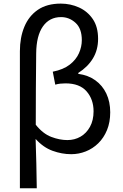

<svg xmlns="http://www.w3.org/2000/svg" viewBox="-20 -829 671 1049"><path d="M88.7 199.6V-549.1Q88.7 -624 113.1 -682.8Q137.5 -741.7 187 -775.5Q236.4 -809.3 312.3 -809.3Q364.7 -809.3 411.5 -788.3Q458.2 -767.2 487 -724.8Q515.9 -682.5 515.9 -616.8Q515.9 -556.5 487.7 -509.9Q459.4 -463.2 407.7 -430.5V-425.5Q461.9 -418.3 500.9 -390.2Q540 -362.1 561.1 -317.5Q582.2 -272.9 582.2 -215.6Q582.2 -161.1 564.7 -118.5Q547.1 -75.8 517 -46.3Q486.8 -16.8 448.5 -1.7Q410.1 13.4 369.1 13.4Q318.2 13.4 267.5 -5Q216.7 -23.3 174.6 -69.9Q177.3 -0.7 178.5 65.1Q179.7 130.9 180.9 199.6ZM348.2 -63.7Q387.6 -63.7 419.8 -82.2Q452 -100.7 471.6 -136.2Q491.2 -171.7 491.2 -220.9Q491.2 -286 453.1 -329.8Q415 -373.5 337.9 -373.5Q323.7 -373.5 309.6 -372Q295.6 -370.5 281.9 -366.5L268.3 -437.3Q326.1 -448.8 360.8 -475.7Q395.5 -502.6 411.3 -538.1Q427 -573.7 427 -609.6Q427 -673.1 392.7 -704.3Q358.4 -735.6 313.6 -735.6Q250.3 -735.6 214.4 -684.6Q178.5 -633.5 177.7 -536.7Q176.6 -439 176 -342.7Q175.4 -246.5 175.4 -147.4Q214.7 -98.2 260.3 -81Q305.8 -63.7 348.2 -63.7Z"/></svg>

Font: Noto Sans TC Thin
Style: Regular
Weight: 100
Designer: Ryoko NISHIZUKA 西塚涼子 (kana, bopomofo & ideographs); Paul D. Hunt (Latin, Greek & Cyrillic); Sandoll Communications 산돌커뮤니
Foundry: Adobe
Version: Version 2.004-H2;hotconv 1.0.118;makeotfexe 2.5.65603